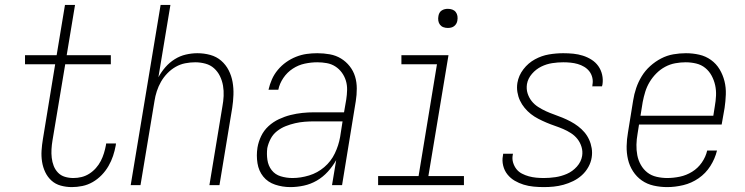

<svg xmlns="http://www.w3.org/2000/svg" viewBox="-20 -755 3040 783"><path d="M273 8Q250 8 228 2Q206 -4 190 -18.5Q174 -33 164.5 -53Q155 -73 151.5 -95.5Q148 -118 149.5 -141Q151 -164 155 -188L205 -493H82V-530H211L245 -735H286L252 -530H432V-493H246L194 -182Q191 -164 190 -146.5Q189 -129 191 -111.5Q193 -94 199 -78.5Q205 -63 216.5 -51Q228 -39 244.5 -34Q261 -29 279 -29Q296 -29 312.5 -33Q329 -37 344 -46.5Q359 -56 371 -69.5Q383 -83 391 -98.5Q399 -114 404 -130.5Q409 -147 412 -163Q412 -165 412.5 -167Q413 -169 413 -170H453Q453 -168 452.5 -166Q452 -164 452 -162Q448 -140 441 -119Q434 -98 422.5 -78Q411 -58 394.5 -41Q378 -24 358 -12.5Q338 -1 316 3.5Q294 8 273 8Z M513 0 635 -735H675L626 -440Q638 -462 654.5 -481Q671 -500 692.5 -513.5Q714 -527 738 -532.5Q762 -538 785 -538Q812 -538 837.5 -531Q863 -524 882 -507.5Q901 -491 912.5 -468.5Q924 -446 928.5 -420.5Q933 -395 932 -368Q931 -341 927 -315L875 0H834L887 -321Q891 -342 892 -363.5Q893 -385 889.5 -405.5Q886 -426 877 -444.5Q868 -463 853 -476.5Q838 -490 817.5 -495.5Q797 -501 776 -501Q756 -501 735.5 -497Q715 -493 696.5 -482.5Q678 -472 662.5 -456Q647 -440 636.5 -421.5Q626 -403 619.5 -383Q613 -363 610 -343L553 0Z M1164 8Q1132 8 1102 -2Q1072 -12 1053.5 -35Q1035 -58 1030 -89.5Q1025 -121 1030 -153Q1034 -177 1045 -200Q1056 -223 1075 -240.5Q1094 -258 1117.5 -269Q1141 -280 1165 -286Q1189 -292 1213 -294.5Q1237 -297 1261 -297H1383L1392 -349Q1395 -368 1395.5 -388Q1396 -408 1390.5 -426Q1385 -444 1374 -459Q1363 -474 1347.5 -484Q1332 -494 1313 -497.5Q1294 -501 1274 -501Q1249 -501 1223 -495.5Q1197 -490 1174 -475Q1151 -460 1135.5 -437Q1120 -414 1115 -389H1075Q1080 -411 1089 -431.5Q1098 -452 1113 -470Q1128 -488 1147 -501.5Q1166 -515 1187.5 -523.5Q1209 -532 1230.5 -535Q1252 -538 1274 -538Q1300 -538 1325 -533.5Q1350 -529 1370.5 -516.5Q1391 -504 1406 -485Q1421 -466 1428 -443Q1435 -420 1435 -394Q1435 -368 1431 -343L1375 0H1334L1351 -102Q1337 -77 1317 -55Q1297 -33 1272 -18.5Q1247 -4 1219 2Q1191 8 1164 8ZM1173 -29Q1206 -29 1240.5 -39.5Q1275 -50 1302.5 -73.5Q1330 -97 1345.5 -129.5Q1361 -162 1367 -196L1377 -260H1261Q1242 -260 1222.5 -258.5Q1203 -257 1183.5 -252.5Q1164 -248 1145 -240.5Q1126 -233 1109.5 -220Q1093 -207 1083.5 -188.5Q1074 -170 1070 -151Q1067 -127 1070.5 -103Q1074 -79 1088 -61Q1102 -43 1125 -36Q1148 -29 1173 -29Z M1522 0V-37H1687L1762 -493H1617V-530H1809L1727 -37H1872V0ZM1806 -641Q1797 -641 1788.5 -644Q1780 -647 1774.5 -654Q1769 -661 1767.5 -670.5Q1766 -680 1768 -690Q1769 -696 1772 -702Q1775 -708 1781 -712Q1787 -716 1793.5 -717.5Q1800 -719 1806 -719Q1816 -719 1824.5 -716Q1833 -713 1838.5 -706Q1844 -699 1845.5 -689.5Q1847 -680 1845 -670Q1844 -664 1840.5 -658Q1837 -652 1831.5 -648Q1826 -644 1819.5 -642.5Q1813 -641 1806 -641Z M2198 8Q2177 8 2156 6Q2135 4 2115.5 -2Q2096 -8 2079 -18Q2062 -28 2049.5 -43.5Q2037 -59 2032 -79.5Q2027 -100 2031 -120Q2031 -122 2031.5 -124Q2032 -126 2032 -128H2072Q2072 -127 2071.5 -125.5Q2071 -124 2071 -123Q2068 -107 2072.5 -92Q2077 -77 2086 -65.5Q2095 -54 2108.5 -47Q2122 -40 2136.5 -36Q2151 -32 2166.5 -30.5Q2182 -29 2198 -29Q2221 -29 2245 -32.5Q2269 -36 2292 -46Q2315 -56 2332.5 -75.5Q2350 -95 2354 -119Q2357 -138 2351.5 -156Q2346 -174 2335 -188Q2324 -202 2308.5 -212Q2293 -222 2276.5 -229Q2260 -236 2242.5 -242Q2225 -248 2208.5 -255Q2192 -262 2175.5 -270.5Q2159 -279 2145 -290Q2131 -301 2119.5 -315Q2108 -329 2100.5 -345Q2093 -361 2090 -379.5Q2087 -398 2090 -417Q2095 -447 2114.5 -472.5Q2134 -498 2161.5 -513Q2189 -528 2218.5 -533Q2248 -538 2277 -538Q2298 -538 2318 -536Q2338 -534 2357 -528Q2376 -522 2392.5 -511.5Q2409 -501 2420 -485.5Q2431 -470 2435.5 -450.5Q2440 -431 2437 -411Q2436 -409 2436 -407Q2436 -405 2435 -403H2395Q2396 -404 2396 -405.5Q2396 -407 2396 -409Q2399 -424 2395.5 -438.5Q2392 -453 2383.5 -464Q2375 -475 2362.5 -482.5Q2350 -490 2336 -494Q2322 -498 2307 -499.5Q2292 -501 2277 -501Q2255 -501 2232 -497.5Q2209 -494 2187.5 -483.5Q2166 -473 2149.5 -454Q2133 -435 2129 -412Q2126 -392 2131.5 -374.5Q2137 -357 2148 -343Q2159 -329 2174.5 -319Q2190 -309 2206.5 -301.5Q2223 -294 2240 -288Q2257 -282 2274 -275Q2291 -268 2307 -259.5Q2323 -251 2337.5 -240Q2352 -229 2363.5 -215.5Q2375 -202 2382.5 -185.5Q2390 -169 2393 -150.5Q2396 -132 2393 -113Q2390 -93 2379.5 -74Q2369 -55 2353 -40.5Q2337 -26 2317.5 -16.5Q2298 -7 2278 -1.5Q2258 4 2238 6Q2218 8 2198 8Z M2701 8Q2673 8 2646 2Q2619 -4 2597.5 -19Q2576 -34 2561.5 -56.5Q2547 -79 2541 -105Q2535 -131 2535.5 -159Q2536 -187 2541 -215L2562 -345Q2566 -371 2574.5 -396Q2583 -421 2597 -444Q2611 -467 2631.5 -485.5Q2652 -504 2676 -516.5Q2700 -529 2726 -533.5Q2752 -538 2777 -538Q2805 -538 2831.5 -532Q2858 -526 2879.5 -510.5Q2901 -495 2914.5 -472.5Q2928 -450 2934.5 -424Q2941 -398 2940 -370Q2939 -342 2935 -315L2923 -247H2586L2580 -209Q2576 -187 2575.5 -165Q2575 -143 2579 -122Q2583 -101 2593.5 -82.5Q2604 -64 2620 -51.5Q2636 -39 2657.5 -34Q2679 -29 2701 -29Q2726 -29 2752.5 -34.5Q2779 -40 2802.5 -54.5Q2826 -69 2842 -92Q2858 -115 2864 -141H2904Q2896 -108 2877 -78Q2858 -48 2829 -28Q2800 -8 2766.5 0Q2733 8 2701 8ZM2889 -283 2895 -321Q2899 -343 2900 -365Q2901 -387 2896.5 -407.5Q2892 -428 2882 -446.5Q2872 -465 2856 -478Q2840 -491 2819 -496Q2798 -501 2776 -501Q2755 -501 2733.5 -497Q2712 -493 2692.5 -482.5Q2673 -472 2657 -456Q2641 -440 2629.5 -421Q2618 -402 2611.5 -381Q2605 -360 2601 -339L2592 -283Z"/></svg>

Font: Iosevka Curly XLtObl
Style: Regular
Weight: 200
Italic angle: -9°
Monospace: yes
Designer: Belleve Invis
Foundry: Belleve Invis
Version: Version 11.1.0; ttfautohint (v1.8.3)